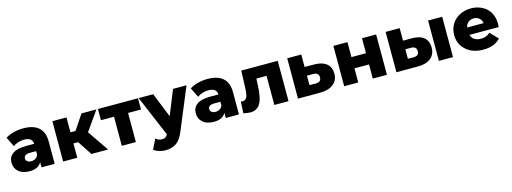

<svg xmlns="http://www.w3.org/2000/svg" viewBox="-9 -1420 6645 2492"><g transform="rotate(-15 3313.5 -174.0)"><path d="M384.8 0V-68.8Q342.3 8.8 225.1 8.8Q130.4 8.8 77.1 -38.1Q23.9 -85 23.9 -158.2Q23.9 -235.8 82.8 -277.8Q141.6 -319.8 264.2 -319.8H372.1Q367.7 -405.8 257.8 -405.8Q217.8 -405.8 177.7 -393.1Q137.7 -380.4 109.9 -358.9L45.9 -487.8Q91.3 -518.1 155.5 -534.4Q219.7 -550.8 285.2 -550.8Q419.9 -550.8 491 -489Q562 -427.2 562 -300.8V0ZM372.1 -173.8V-221.2H290Q207 -221.2 207 -166Q207 -141.6 226.1 -126.2Q245.1 -110.8 277.8 -110.8Q310.5 -110.8 335.9 -126.7Q361.3 -142.6 372.1 -173.8Z M1055.7 0 928.7 -192.9H865.7V0H675.8V-542H865.7V-341.8H933.6L1066.9 -542H1267.6L1085.9 -283.2L1279.8 0Z M1463.9 0V-391.1H1288.6V-542H1826.7V-391.1H1652.8V0Z M2000.5 203.1Q1957 203.1 1913.1 189.5Q1869.1 175.8 1842.3 153.8L1908.2 21Q1945.3 53.2 1993.7 53.2Q2021 53.2 2038.1 42.2Q2055.2 31.2 2067.4 6.8L1835.4 -542H2030.3L2163.6 -210.9L2297.4 -542H2478.5L2244.6 22Q2203.6 122.1 2144.8 162.6Q2085.9 203.1 2000.5 203.1Z M2860.8 0V-68.8Q2818.4 8.8 2701.2 8.8Q2606.4 8.8 2553.2 -38.1Q2500 -85 2500 -158.2Q2500 -235.8 2558.8 -277.8Q2617.7 -319.8 2740.2 -319.8H2848.1Q2843.8 -405.8 2733.9 -405.8Q2693.8 -405.8 2653.8 -393.1Q2613.8 -380.4 2585.9 -358.9L2522 -487.8Q2567.4 -518.1 2631.6 -534.4Q2695.8 -550.8 2761.2 -550.8Q2896 -550.8 2967 -489Q3038.1 -427.2 3038.1 -300.8V0ZM2848.1 -173.8V-221.2H2766.1Q2683.1 -221.2 2683.1 -166Q2683.1 -141.6 2702.1 -126.2Q2721.2 -110.8 2753.9 -110.8Q2786.6 -110.8 2812 -126.7Q2837.4 -142.6 2848.1 -173.8Z M3189 13.2Q3156.2 13.2 3096.7 0L3105 -154.8Q3122.6 -152.8 3128.9 -152.8Q3145 -152.8 3157.2 -158.2Q3169.4 -163.6 3177.5 -175Q3185.5 -186.5 3190.7 -199.2Q3195.8 -211.9 3199 -232.7Q3202.1 -253.4 3203.6 -271.2Q3205.1 -289.1 3206.1 -315.9L3213.9 -542H3704.1V0H3513.7V-391.1H3377L3373 -308.1Q3370.6 -246.1 3364.5 -199.5Q3358.4 -152.8 3345.5 -111.3Q3332.5 -69.8 3312.5 -43.5Q3292.5 -17.1 3261.5 -2Q3230.5 13.2 3189 13.2Z M4125.5 0H3831.5V-542H4020.5V-374H4149.4Q4256.8 -373.5 4314.2 -326.2Q4371.6 -278.8 4371.6 -191.9Q4371.6 -101.6 4306.2 -50.5Q4240.7 0.5 4125.5 0ZM4106.4 -129.9Q4178.7 -129.9 4178.7 -194.8Q4178.7 -256.3 4106.4 -257.8H4020.5V-130.9Z M4452.1 0V-542H4641.1V-340.8H4836.4V-542H5026.4V0H4836.4V-189.9H4641.1V0Z M5439.9 0H5153.8V-542H5342.8V-374H5463.9Q5570.8 -373.5 5624.8 -326.4Q5678.7 -279.3 5678.7 -191.9Q5678.7 -101.1 5616.5 -50.3Q5554.2 0.5 5439.9 0ZM5724.6 0V-542H5914.1V0ZM5420.9 -129.9Q5492.7 -129.9 5492.7 -194.8Q5492.7 -256.3 5420.9 -257.8H5342.8V-130.9Z M6321.3 8.8Q6178.2 8.8 6090.3 -70.1Q6002.4 -148.9 6002.4 -272Q6002.4 -352.1 6041.3 -416Q6080.1 -480 6148.2 -515.4Q6216.3 -550.8 6300.3 -550.8Q6360.8 -550.8 6413.3 -531.7Q6465.8 -512.7 6505.4 -477.8Q6544.9 -442.9 6567.6 -389.2Q6590.3 -335.4 6590.3 -270Q6590.3 -253.4 6588.4 -223.1H6194.3Q6205.6 -181.6 6240.2 -158.9Q6274.9 -136.2 6326.7 -136.2Q6366.7 -136.2 6395.3 -147.2Q6423.8 -158.2 6451.7 -183.1L6551.8 -79.1Q6475.1 8.8 6321.3 8.8ZM6191.4 -323.2H6412.6Q6405.3 -366.2 6375.7 -391.1Q6346.2 -416 6302.7 -416Q6258.3 -416 6228.5 -391.1Q6198.7 -366.2 6191.4 -323.2Z"/></g></svg>

Font: Montserrat ExtraBold
Style: Regular
Weight: 800
Designer: Julieta Ulanovsky
Foundry: Julieta Ulanovsky
Version: Version 9.000